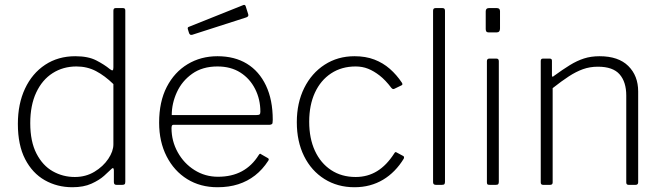

<svg xmlns="http://www.w3.org/2000/svg" viewBox="-20 -776 2780 806"><path d="M469 0Q463 0 460.5 -3Q458 -6 458 -12V-61Q458 -69 454.5 -70Q451 -71 446 -65Q437 -56 417 -38Q397 -20 364 -5Q331 10 284 10Q220 10 168 -19.5Q116 -49 85.5 -108Q55 -167 55 -256Q55 -340 85 -404Q115 -468 169.5 -504Q224 -540 296 -540Q350 -540 384 -522.5Q418 -505 441 -486Q450 -479 453 -481Q456 -483 456 -493V-731Q456 -742 465 -742H497Q506 -742 506 -732V-13Q506 -5 503 -2.5Q500 0 493 0H469ZM456 -423Q420 -458 383 -477.5Q346 -497 301 -497Q245 -497 201 -469Q157 -441 132 -387.5Q107 -334 107 -259Q107 -182 133 -131.5Q159 -81 201.5 -57Q244 -33 294 -33Q340 -33 376.5 -55Q413 -77 434.5 -109Q456 -141 456 -170V-423Z M700 -238Q700 -184 726 -137Q752 -90 796.5 -62Q841 -34 895 -34Q953 -34 995.5 -57Q1038 -80 1066 -125Q1069 -130 1071.5 -130.5Q1074 -131 1077 -128L1105 -112Q1111 -108 1106 -101Q1082 -64 1050.5 -39.5Q1019 -15 980 -2.5Q941 10 893 10Q821 10 766 -24Q711 -58 679.5 -119.5Q648 -181 648 -261Q648 -349 680 -411Q712 -473 767.5 -506.5Q823 -540 893 -540Q965 -540 1016.5 -508.5Q1068 -477 1096.5 -417Q1125 -357 1125 -273Q1125 -266 1124 -259.5Q1123 -253 1111 -252H707Q703 -252 701.5 -248Q700 -244 700 -238ZM1056 -293Q1067 -293 1070 -296Q1073 -299 1073 -307Q1073 -359 1051 -402.5Q1029 -446 989 -471.5Q949 -497 893 -497Q830 -497 787 -466.5Q744 -436 722.5 -389Q701 -342 701 -293ZM1011 -751 1022 -716Q1025 -707 1014 -703L787 -630Q782 -629 779.5 -630Q777 -631 774 -636L769 -652Q766 -661 772 -663L1002 -755Q1008 -757 1011 -751Z M1468 -540Q1515 -540 1551.5 -526Q1588 -512 1616.5 -487Q1645 -462 1667 -429Q1672 -421 1666 -418L1635 -403Q1629 -400 1623 -407Q1598 -440 1573.5 -459Q1549 -478 1525 -487.5Q1501 -497 1473 -497Q1414 -497 1370 -468Q1326 -439 1302 -387Q1278 -335 1278 -265Q1278 -195 1302 -143Q1326 -91 1370 -62Q1414 -33 1473 -33Q1523 -33 1563 -57.5Q1603 -82 1635 -132Q1638 -137 1640 -137.5Q1642 -138 1645 -136L1673 -121Q1678 -118 1675 -110Q1658 -82 1636 -59.5Q1614 -37 1588 -21.5Q1562 -6 1532 2Q1502 10 1468 10Q1397 10 1342 -24.5Q1287 -59 1256.5 -120.5Q1226 -182 1226 -263Q1226 -344 1257 -406.5Q1288 -469 1343 -504.5Q1398 -540 1468 -540Z M1848 -13Q1848 -6 1845.5 -3Q1843 0 1835 0H1810Q1798 0 1798 -11V-731Q1798 -742 1808 -742H1838Q1848 -742 1848 -731Z M2074 -13Q2074 -6 2071.5 -3Q2069 0 2061 0H2036Q2028 0 2026 -2.5Q2024 -5 2024 -11V-519Q2024 -530 2034 -530H2064Q2074 -530 2074 -519ZM2079 -656Q2079 -640 2065 -640H2031Q2024 -640 2021.5 -644Q2019 -648 2019 -654V-728Q2019 -742 2032 -742H2066Q2079 -742 2079 -729Z M2260 0Q2250 0 2250 -10V-520Q2250 -530 2259 -530H2288Q2297 -530 2297 -521V-460Q2297 -455 2299 -454Q2301 -453 2305 -457Q2342 -484 2372 -502.5Q2402 -521 2431.5 -530.5Q2461 -540 2497 -540Q2576 -540 2617.5 -499Q2659 -458 2659 -392V-11Q2659 0 2648 0H2619Q2614 0 2611.5 -2.5Q2609 -5 2609 -10V-375Q2609 -432 2581 -464Q2553 -496 2490 -496Q2456 -496 2427 -485.5Q2398 -475 2368 -455.5Q2338 -436 2300 -406V-10Q2300 0 2289 0H2260Z"/></svg>

Font: Libre Franklin Thin ExtraLight
Style: Regular
Weight: 250
Version: Version 3.000